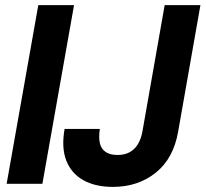

<svg xmlns="http://www.w3.org/2000/svg" viewBox="-20 -720 805 752"><path d="M6 0 130 -700H270L146 0ZM422 12Q353 12 306 -14.5Q259 -41 239.5 -91.5Q220 -142 233 -215H371Q366 -183 371 -160Q376 -137 393.5 -125Q411 -113 440 -113Q468 -113 488 -124Q508 -135 520.5 -156Q533 -177 538 -206L625 -700H765L678 -206Q660 -100 590.5 -44Q521 12 422 12Z"/></svg>

Font: DM Sans 36pt ExtraBold
Style: Italic
Weight: 800
Italic angle: -10°
Designer: Colophon Foundry, Jonny Pinhorn
Foundry: Colophon Foundry
Version: Version 4.004;gftools[0.9.30]